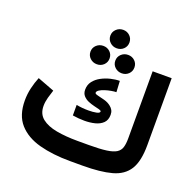

<svg xmlns="http://www.w3.org/2000/svg" viewBox="-146 -1017 1196 1171"><g transform="rotate(20 452.0 -431.5)"><path d="M427.2 -131.3H501.5Q572.8 -131.3 615.2 -137.2Q657.7 -143.1 678.7 -156.7Q699.7 -170.4 706.5 -193.4Q713.4 -216.3 713.4 -250.5V-687H836.9V-252Q836.9 -148.4 803 -94Q769 -39.6 696.5 -19.8Q624 0 507.8 0H427.2Q314 0 227.1 -23.4Q140.1 -46.9 90.8 -102.3Q41.5 -157.7 41.5 -253.9Q41.5 -295.9 51 -335.9Q60.5 -376 74.7 -410.2L184.1 -368.7Q176.3 -346.2 168.2 -316.9Q160.2 -287.6 160.2 -261.2Q160.2 -209.5 195.3 -181.4Q230.5 -153.3 290.8 -142.3Q351.1 -131.3 427.2 -131.3ZM348.1 -335.9Q384.3 -328.6 426.8 -328.6Q456.1 -328.6 477.5 -333Q499 -337.4 499 -347.7Q499 -353.5 485.6 -357.2Q472.2 -360.8 452.1 -365.5Q432.1 -370.1 412.1 -378.4Q392.1 -386.7 378.4 -401.9Q364.7 -417 364.7 -441.4Q364.7 -473.1 382.3 -495.8Q399.9 -518.6 427.5 -533.4Q455.1 -548.3 486.3 -555.9Q517.6 -563.5 545.4 -563.5L549.3 -491.7Q536.6 -491.7 516.8 -488.3Q497.1 -484.9 477.3 -478.5Q457.5 -472.2 444.3 -463.6Q431.2 -455.1 431.2 -445.3Q431.2 -438 450.2 -433.6Q469.2 -429.2 494.9 -422.4Q520.5 -415.5 539.1 -399.9Q550.3 -391.1 556.9 -378.9Q563.5 -366.7 563.5 -349.6Q563.5 -315.4 543.7 -296.1Q523.9 -276.9 492.4 -269Q460.9 -261.2 424.8 -261.2Q405.8 -261.2 386 -262.9Q366.2 -264.6 348.1 -267.6ZM396.5 -803.2Q396.5 -828.6 414.8 -845.9Q433.1 -863.3 459 -863.3Q484.9 -863.3 502.7 -845.9Q520.5 -828.6 520.5 -803.2Q520.5 -777.8 502.7 -760.7Q484.9 -743.7 459 -743.7Q433.1 -743.7 414.8 -761Q396.5 -778.3 396.5 -803.2ZM477.1 -670.4Q477.1 -695.8 495.4 -712.9Q513.7 -730 539.6 -730Q565.4 -730 583.3 -712.9Q601.1 -695.8 601.1 -670.4Q601.1 -645 583.3 -627.9Q565.4 -610.8 539.6 -610.8Q513.7 -610.8 495.4 -627.9Q477.1 -645 477.1 -670.4ZM315.9 -670.4Q315.9 -695.8 334.2 -712.9Q352.5 -730 378.4 -730Q404.3 -730 422.1 -712.9Q439.9 -695.8 439.9 -670.4Q439.9 -645 422.1 -627.9Q404.3 -610.8 378.4 -610.8Q352.5 -610.8 334.2 -627.9Q315.9 -645 315.9 -670.4Z"/></g></svg>

Font: Vazirmatn RD
Style: Bold
Weight: 700
Designer: Saber Rastikerdar
Foundry: Saber Rastikerdar
Version: Version 32.102